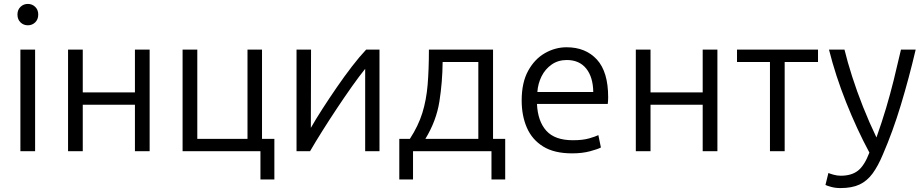

<svg xmlns="http://www.w3.org/2000/svg" viewBox="-20 -771 4710 979"><path d="M84 0V-518H159V0ZM122 -642Q100 -642 84.5 -657Q69 -672 69 -697Q69 -721 84.5 -736Q100 -751 122 -751Q144 -751 159.5 -736Q175 -721 175 -697Q175 -672 159.5 -657Q144 -642 122 -642Z M327 0V-518H402V-300H668V-518H743V0H668V-237H402V0Z M1308 144V0H911V-518H986V-63H1242V-518H1316V-63H1379V144Z M1492 0V-518H1566Q1566 -415 1565.5 -314.5Q1565 -214 1565 -119Q1590 -163 1624.5 -216.5Q1659 -270 1697.5 -326Q1736 -382 1774.5 -432Q1813 -482 1847 -518H1915V0H1842V-420Q1812 -383 1774.5 -330Q1737 -277 1697.5 -217.5Q1658 -158 1622.5 -101.5Q1587 -45 1561 0Z M2016 144V-63H2070Q2113 -129 2133.5 -195Q2154 -261 2160.5 -339Q2167 -417 2167 -518H2494V-63H2556V144H2486V0H2086V144ZM2149 -63H2419V-455H2237Q2236 -352 2220.5 -253.5Q2205 -155 2149 -63Z M2897 11Q2806 11 2749.5 -24Q2693 -59 2666.5 -120Q2640 -181 2640 -259Q2640 -350 2673 -410Q2706 -470 2758.5 -500Q2811 -530 2869 -530Q2966 -530 3023.5 -467.5Q3081 -405 3081 -275Q3081 -268 3080.5 -258.5Q3080 -249 3079 -241H2718Q2722 -153 2765.5 -104.5Q2809 -56 2901 -56Q2952 -56 2984.5 -65.5Q3017 -75 3031 -82L3044 -19Q3030 -11 2989.5 0Q2949 11 2897 11ZM2720 -302H3005Q3004 -378 2969 -421.5Q2934 -465 2870 -465Q2826 -465 2793 -442Q2760 -419 2741.5 -382Q2723 -345 2720 -302Z M3222 0V-518H3297V-300H3563V-518H3638V0H3563V-237H3297V0Z M3906 0V-455H3738V-518H4151V-455H3981V0Z M4265 188Q4240 188 4218 182Q4196 176 4189 172L4204 111Q4210 114 4229 119.5Q4248 125 4267 125Q4322 125 4355 99Q4388 73 4413 7Q4349 -112 4294.5 -249Q4240 -386 4207 -518H4286Q4301 -456 4325 -381Q4349 -306 4380.5 -226.5Q4412 -147 4449 -70Q4477 -149 4498 -219.5Q4519 -290 4537 -362.5Q4555 -435 4574 -518H4649Q4615 -373 4573.5 -236Q4532 -99 4482 16Q4457 76 4429 114Q4401 152 4362.5 170Q4324 188 4265 188Z"/></svg>

Font: Ubuntu Sans
Style: Regular
Weight: 400
Designer: Dalton Maag Ltd
Foundry: Dalton Maag Ltd
Version: Version 1.006; ttfautohint (v1.8.4.7-5d5b)